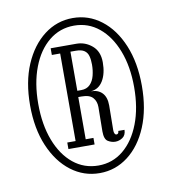

<svg xmlns="http://www.w3.org/2000/svg" viewBox="-65 -763 564 636"><g transform="rotate(-10 217.0 -445.0)"><path d="M221 -185Q167.5 -185 124.8 -217.5Q82 -250 57 -308.8Q32 -367.5 32 -446Q32 -524.5 57 -582.8Q82 -641 124.8 -673.8Q167.5 -706.5 221 -706.5Q274 -706.5 316.5 -674Q359 -641.5 383.5 -582.8Q408 -524 408 -446Q408 -367.5 383.5 -308.8Q359 -250 316.5 -217.5Q274 -185 221 -185ZM221 -210.5Q268.5 -210.5 304.8 -240.2Q341 -270 361.5 -323Q382 -376 382 -446Q382 -515.5 361.5 -568.5Q341 -621.5 304.8 -651.2Q268.5 -681 221 -681Q173 -681 136.5 -651.2Q100 -621.5 79.8 -568.5Q59.5 -515.5 59.5 -446Q59.5 -376 79.8 -323Q100 -270 136.5 -240.2Q173 -210.5 221 -210.5ZM289.5 -278.5Q277 -278.5 265 -285.8Q253 -293 253 -319.5Q253 -342 253.5 -362.2Q254 -382.5 254 -401.5Q254 -420.5 243 -433Q232 -445.5 205.5 -445.5H194V-303.5H220V-281.5H132V-303.5H160V-598H132V-620.5H218.5Q248 -620.5 271 -601Q294 -581.5 294 -545Q294 -507 279.5 -483Q265 -459 238.5 -457Q262.5 -457 276.2 -442.8Q290 -428.5 290 -400.5Q290 -377 289.5 -357Q289 -337 289 -317.5Q289 -310 291.2 -305.8Q293.5 -301.5 297 -301.5Q305 -301.5 305 -312H326Q325.5 -294 314 -286.2Q302.5 -278.5 289.5 -278.5ZM194.5 -466.5H207.5Q226.5 -466.5 237.5 -477.8Q248.5 -489 253 -506.8Q257.5 -524.5 257.5 -543.5Q257.5 -560 254.2 -572.2Q251 -584.5 241.2 -591.2Q231.5 -598 212.5 -598H194.5Z"/></g></svg>

Font: Imbue Light
Style: Regular
Weight: 300
Designer: Tyler Finck
Foundry: Etcetera Type Company
Version: Version 1.102